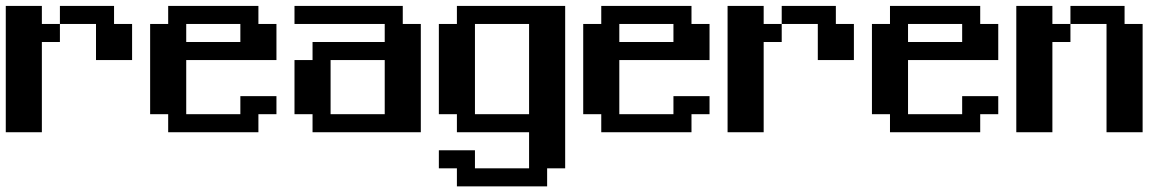

<svg xmlns="http://www.w3.org/2000/svg" viewBox="-20 -458 4040 665"><path d="M0 -437.5H125V-375H187.5V-437.5H375V-375H437.5V-250H312.5V-375H187.5V-312.5H125V0H0Z M500 -375H562.5V-437.5H875V-375H937.5V-250H625V-62.5H812.5V-125H937.5V-62.5H875V0H562.5V-62.5H500ZM625 -375V-312.5H812.5V-375Z M1000 -437.5H1375V-375H1437.5V0H1062.5V-62.5H1000V-250H1062.5V-312.5H1312.5V-375H1000ZM1125 -250V-62.5H1312.5V-250Z M1500 -375H1562.5V-437.5H1937.5V125H1875V187.5H1562.5V125H1500V62.5H1625V125H1812.5V0H1562.5V-62.5H1500ZM1625 -375V-62.5H1812.5V-375Z M2000 -375H2062.5V-437.5H2375V-375H2437.5V-250H2125V-62.5H2312.5V-125H2437.5V-62.5H2375V0H2062.5V-62.5H2000ZM2125 -375V-312.5H2312.5V-375Z M2500 -437.5H2625V-375H2687.5V-437.5H2875V-375H2937.5V-250H2812.5V-375H2687.5V-312.5H2625V0H2500Z M3000 -375H3062.5V-437.5H3375V-375H3437.5V-250H3125V-62.5H3312.5V-125H3437.5V-62.5H3375V0H3062.5V-62.5H3000ZM3125 -375V-312.5H3312.5V-375Z M3500 -437.5H3625V-375H3687.5V-437.5H3875V-375H3937.5V0H3812.5V-375H3687.5V-312.5H3625V0H3500Z"/></svg>

Font: NeoDunggeunmo
Style: Regular
Weight: 400
Monospace: yes
Version: Version 1.600